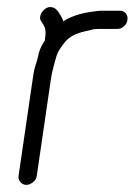

<svg xmlns="http://www.w3.org/2000/svg" viewBox="-20 -524 377 538"><path d="M54 -6C61 -6 67 -9 73 -14C79 -19 82 -24 83 -31L122 -298C124 -313 128 -331 134 -352L139 -369C142 -379 150 -391 162 -406C174 -421 192 -430 217 -436C221 -437 228 -438 234 -440C240 -442 248 -443 257 -443H309C316 -443 321 -445 327 -450C333 -455 336 -461 337 -468C338 -475 337 -481 333 -486C329 -491 323 -494 316 -494H264C257 -494 251 -493 244 -492C209 -488 180 -479 157 -464C157 -467 154 -475 146 -487L140 -495C136 -500 131 -503 124 -504C117 -505 111 -503 105 -498C99 -493 95 -487 93 -480C91 -473 93 -467 97 -462L102 -454C107 -446 109 -436 107 -422L106 -415V-411C99 -401 93 -390 89 -376L85 -359C84 -354 81 -346 78 -336C75 -326 73 -313 71 -298L32 -31C31 -24 33 -19 37 -14C41 -9 47 -6 54 -6Z"/></svg>

Font: AppleStorm
Style: Ita
Weight: 400
Foundry: Cannot Into Space Fonts
Version: Version 1.01